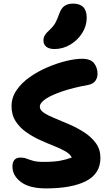

<svg xmlns="http://www.w3.org/2000/svg" viewBox="-20 -1036 612 1065"><path d="M235 9Q143 9 96 -26.5Q49 -62 49 -112Q49 -135 59.5 -148.5Q70 -162 94 -162Q113 -162 128 -156Q143 -150 164 -144Q185 -138 220 -138Q277 -138 311 -144Q345 -150 378 -162Q370 -181 343 -196.5Q316 -212 278 -227Q240 -242 199.5 -260.5Q159 -279 123.5 -304.5Q88 -330 66 -364.5Q44 -399 44 -447Q44 -495 72 -536Q100 -577 146 -609Q192 -641 245 -663.5Q298 -686 348 -698Q398 -710 435 -710Q483 -710 502 -685Q521 -660 521 -627Q521 -604 508.5 -587Q496 -570 469 -565Q388 -550 328 -530Q268 -510 234.5 -488Q201 -466 201 -444Q201 -425 225 -409.5Q249 -394 287.5 -378.5Q326 -363 369 -344Q412 -325 450 -300Q488 -275 512.5 -241Q537 -207 537 -160Q537 -73 458 -32Q379 9 235 9ZM283 -764Q252 -764 236.5 -777Q221 -790 221 -811Q221 -828 229 -841Q237 -854 254 -869Q276 -889 287 -909Q298 -929 308 -958Q320 -992 339 -1004Q358 -1016 385 -1016Q461 -1016 461 -938Q461 -892 435.5 -852Q410 -812 369 -788Q328 -764 283 -764Z"/></svg>

Font: Shantell Sans Normal
Style: Bold
Weight: 700
Designer: Stephen Nixon, Anya Danilova, Shantell Martin
Foundry: Arrow Type
Version: Version 1.009;[a7da0bfa3]